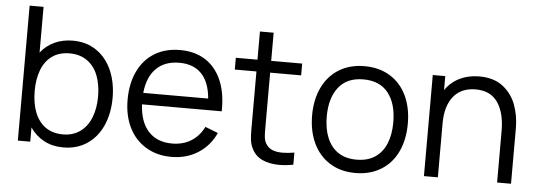

<svg xmlns="http://www.w3.org/2000/svg" viewBox="-46 -777 2578 919"><g transform="rotate(5 1243.0 -317.0)"><path d="M274.9 -48.3Q323.2 -48.3 357.7 -73.5Q392.1 -98.6 409.4 -142.8Q426.8 -187 426.8 -243.7Q426.8 -299.8 409.9 -343.8Q393.1 -387.7 358.2 -412.6Q323.2 -437.5 273.4 -437.5Q223.6 -437.5 189.7 -413.3Q155.8 -389.2 138.9 -345.2Q122.1 -301.3 122.1 -243.7Q122.1 -186 138.9 -142.1Q155.8 -98.1 189.9 -73.2Q224.1 -48.3 274.9 -48.3ZM283.7 -499.5Q349.1 -499.5 397.5 -466.3Q445.8 -433.1 471.2 -374.8Q496.6 -316.4 496.6 -243.7Q496.6 -169.9 471.2 -111.6Q445.8 -53.2 397 -19.8Q348.1 13.7 281.2 13.7Q229.5 13.7 189.2 -7.8Q148.9 -29.3 122.1 -68.4V0H62.5V-648.4H129.4V-428.7Q156.2 -462.9 195.6 -481.2Q234.9 -499.5 283.7 -499.5Z M800.3 -438.5Q731 -438.5 689.7 -397.7Q648.4 -356.9 640.6 -279.8H952.6Q945.8 -358.4 907.2 -398.4Q868.7 -438.5 800.3 -438.5ZM639.6 -224.6Q643.6 -141.1 684.8 -95.7Q726.1 -50.3 798.8 -50.3Q850.6 -50.3 889.6 -74.2Q928.7 -98.1 951.2 -143.6L1013.2 -119.6Q983.9 -56.2 928.2 -21.2Q872.6 13.7 801.3 13.7Q731.4 13.7 678.7 -18.1Q626 -49.8 597.4 -107.2Q568.8 -164.6 568.8 -240.7Q568.8 -319.3 596.9 -377.9Q625 -436.5 676.8 -468Q728.5 -499.5 798.8 -499.5Q868.7 -499.5 918.7 -468.3Q968.8 -437 995.6 -378.2Q1022.5 -319.3 1022.5 -238.8V-224.6Z M1237.3 -429.2V-151.9Q1237.3 -129.9 1239.3 -116Q1241.2 -102.1 1247.1 -91.3Q1258.3 -70.8 1278.3 -61.8Q1298.3 -52.7 1329.1 -52.7Q1355 -52.7 1386.2 -58.1V0Q1350.6 6.8 1319.3 6.8Q1272.5 6.8 1238 -8.8Q1203.6 -24.4 1187 -58.1Q1177.2 -77.1 1174.3 -97.4Q1171.4 -117.7 1171.4 -147.9V-429.2H1067.4V-485.8H1171.4V-621.1H1237.3V-485.8H1386.2V-429.2Z M1685.1 -50.3Q1737.8 -50.3 1773.7 -74.2Q1809.6 -98.1 1827.4 -141.6Q1845.2 -185.1 1845.2 -243.7Q1845.2 -333.5 1804.4 -384.8Q1763.7 -436 1685.1 -436Q1606 -436 1565.7 -384Q1525.4 -332 1525.4 -243.7Q1525.4 -184.6 1543.7 -140.9Q1562 -97.2 1597.4 -73.7Q1632.8 -50.3 1685.1 -50.3ZM1685.1 13.7Q1613.8 13.7 1561.8 -19Q1509.8 -51.8 1482.4 -109.9Q1455.1 -168 1455.1 -243.7Q1455.1 -319.3 1482.9 -377.4Q1510.7 -435.5 1562.7 -467.5Q1614.7 -499.5 1685.1 -499.5Q1756.3 -499.5 1808.6 -467Q1860.8 -434.6 1887.9 -376.7Q1915 -318.8 1915 -243.7Q1915 -167 1887.7 -108.9Q1860.4 -50.8 1808.1 -18.6Q1755.9 13.7 1685.1 13.7Z M2236.8 -498.5Q2305.7 -498.5 2349.4 -465.1Q2393.1 -431.6 2412.6 -379.2Q2432.1 -326.7 2432.1 -267.1V0H2365.2V-248Q2365.2 -334 2330.8 -384.5Q2296.4 -435.1 2224.6 -435.1Q2155.3 -435.1 2117.9 -388.7Q2080.6 -342.3 2080.6 -259.3V0H2013.7V-485.8H2073.7V-418.5Q2100.6 -457.5 2142.3 -478Q2184.1 -498.5 2236.8 -498.5Z"/></g></svg>

Font: Potro Sans Bangla
Style: Regular
Weight: 400
Designer: Jayed Ahsan Saad
Foundry: Codepotro
Version: Potro Sans Bangla; Version 0.905